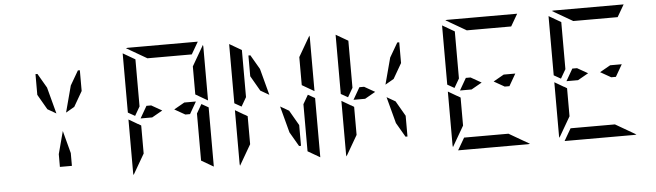

<svg xmlns="http://www.w3.org/2000/svg" viewBox="-56 -1233 5008 1466"><g transform="rotate(-5 2448.0 -500.0)"><path d="M238 -861H253L317 -751L371 -548L305 -586L238 -702ZM445 -548 499 -751 563 -861H578V-702L511 -586ZM454 -237V-139H362V-237L408 -410Z M1440 -782V-815L1531 -972Q1533 -964 1533 -959V-546L1440 -600V-607ZM1351 -546H1440L1387 -454H1351L1270 -500ZM1097 -454H1054H1008L1061 -546H1097L1178 -500ZM1533 -493V-41Q1533 -41 1533 -39L1440 -93V-95V-103V-139V-218V-454L1480 -523ZM915 -507V-959Q915 -959 915 -961L1008 -907V-905V-895V-861V-782V-578V-546L968 -477ZM1008 -218V-185L917 -28Q915 -36 915 -41V-454L963 -426L985 -413V-414L1008 -400ZM1100 -907 943 -998Q951 -1000 956 -1000H1492Q1492 -1000 1494 -1000L1440 -907H1437H1406H1270H1178Z M2256 -782V-815L2347 -972Q2349 -964 2349 -959V-546L2256 -600V-607ZM1870 -861H1885L1949 -751L2003 -548L1937 -586L1870 -702ZM2349 -493V-41Q2349 -41 2349 -39L2256 -93V-95V-103V-139V-218V-454L2296 -523ZM1731 -507V-959Q1731 -959 1731 -961L1824 -907V-905V-895V-861V-782V-578V-546L1784 -477ZM1824 -218V-185L1733 -28Q1731 -36 1731 -41V-454L1779 -426L1801 -413V-414L1824 -400ZM2210 -298V-139H2195L2131 -249L2077 -452L2143 -414Z M2729 -454H2686H2640L2693 -546H2729L2810 -500ZM2547 -507V-959Q2547 -959 2547 -961L2640 -907V-905V-895V-861V-782V-578V-546L2600 -477ZM2640 -218V-185L2549 -28Q2547 -36 2547 -41V-454L2595 -426L2617 -413V-414L2640 -400ZM2893 -548 2947 -751 3011 -861H3026V-702L2959 -586ZM3026 -298V-139H3011L2947 -249L2893 -452L2959 -414Z M3799 -546H3888L3835 -454H3799L3718 -500ZM3545 -454H3502H3456L3509 -546H3545L3626 -500ZM3363 -507V-959Q3363 -959 3363 -961L3456 -907V-905V-895V-861V-782V-578V-546L3416 -477ZM3456 -218V-185L3365 -28Q3363 -36 3363 -41V-454L3411 -426L3433 -413V-414L3456 -400ZM3796 -93 3953 -2Q3945 0 3940 0H3404Q3404 0 3402 0L3456 -93H3459H3490H3626H3718ZM3548 -907 3391 -998Q3399 -1000 3404 -1000H3940Q3940 -1000 3942 -1000L3888 -907H3885H3854H3718H3626Z M4615 -546H4704L4651 -454H4615L4534 -500ZM4361 -454H4318H4272L4325 -546H4361L4442 -500ZM4179 -507V-959Q4179 -959 4179 -961L4272 -907V-905V-895V-861V-782V-578V-546L4232 -477ZM4272 -218V-185L4181 -28Q4179 -36 4179 -41V-454L4227 -426L4249 -413V-414L4272 -400ZM4612 -93 4769 -2Q4761 0 4756 0H4220Q4220 0 4218 0L4272 -93H4275H4306H4442H4534ZM4364 -907 4207 -998Q4215 -1000 4220 -1000H4756Q4756 -1000 4758 -1000L4704 -907H4701H4670H4534H4442Z"/></g></svg>

Font: DSEG14 Modern Mini
Style: Regular
Weight: 400
Designer: Keshikan(Twitter:@keshinomi_88pro)
Version: Version 0.46